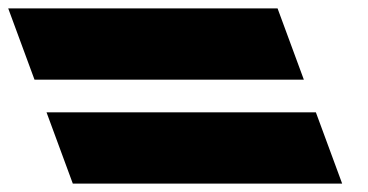

<svg xmlns="http://www.w3.org/2000/svg" viewBox="-253 -575 879 458"><path d="M5.7 -137H-79.3L-142 -307H-57H415.5H500.5L563.2 -137H478.2ZM-85.7 -385H-170.7L-233.4 -555H-148.4H324.1H409.1L471.8 -385H386.8Z"/></svg>

Font: Nordica Plus
Style: NordicaClassicBkExtOpObl
Weight: 900
Version: Version 1.01